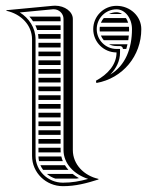

<svg xmlns="http://www.w3.org/2000/svg" viewBox="-20 -635 510 659"><path d="M380 -477H392C397.4 -477 402 -472.4 402 -467H413.4C415 -472.2 416.4 -477.5 417.6 -483H354.3C362 -479.2 370.8 -477 380 -477ZM336.2 -497H420.3C421 -502.2 421.7 -507.6 422.1 -513H326.3C328.7 -507.1 332.1 -501.7 336.2 -497ZM322.5 -527H422.9C423 -529.6 423 -532.3 423 -535C423 -537.7 422.9 -540.4 422.6 -543H322.5C322.2 -540.4 322 -537.7 322 -535C322 -532.3 322.2 -529.6 322.5 -527ZM326.3 -557H419.8C418 -563 415.4 -568.3 412.3 -573H336.2C332.1 -568.3 328.7 -562.9 326.3 -557ZM354.3 -587H398.7C392.9 -590.9 386.4 -593 380 -593C370.8 -593 362 -590.8 354.3 -587ZM380 -455C380 -413.3 350.2 -380.1 309.3 -357.9L310.7 -350.1C401 -366 465 -442.9 465 -535C465 -579.2 426.9 -615 380 -615C335.8 -615 300 -579.2 300 -535C300 -490.8 335.8 -455 380 -455ZM380 -467C342.5 -467 312 -497.5 312 -535C312 -572.5 342.5 -603 380 -603C409.3 -603 433 -572.5 433 -535C433 -469 410.6 -410.1 358.3 -379C378.8 -399.8 392 -425.2 392 -455V-467ZM112 -202H188V-218H112ZM112 -188V-172H188V-188ZM112 -158V-142H188V-158ZM112 -128V-112H188.3C188.1 -114.6 188 -117.3 188 -120V-128ZM112 -488V-472H188V-488ZM112 -458V-442H188V-458ZM112 -428V-412H188V-428ZM112 -398V-382H188V-398ZM112 -368V-352H188V-368ZM112 -338V-322H188V-338ZM112 -308V-292H188V-308ZM112 -278V-262H188V-278ZM112 -248V-232H188V-248ZM80.9 -578C85.5 -572.9 89.7 -567.6 93.4 -562H188V-570C188 -572.8 187.5 -575.5 186.5 -578ZM101.3 -548C103.8 -542.9 105.8 -537.5 107.5 -532H188V-548ZM110.6 -518C111.4 -512.8 111.9 -507.5 112 -502H188V-518ZM195.6 -82C193.5 -87.1 191.7 -92.5 190.5 -98H112C112.2 -92.5 112.8 -87.2 114 -82ZM202.8 -68H118.6C121.1 -62.3 124.2 -56.9 127.9 -52H214.8C210.3 -57 206.3 -62.4 202.8 -68ZM229.5 -38H141C149.4 -30.9 159.2 -25.4 170 -22H242.4C245.3 -22.5 248.1 -23 251 -23.6C243.2 -27.8 236 -32.7 229.5 -38ZM90 -100C90 -42 138 4 196 4C240 4 277 -6 318 -19V-21C268 -32 230 -71 230 -120V-570C230 -594.5 203 -615.5 168.9 -615.5C166 -615.5 163 -615.3 160 -615L2 -600V-598C52 -587 90 -549 90 -500ZM102 -100V-500C102 -539.9 79.3 -572.9 48 -592.3L161.2 -603.1C162.4 -603.2 163.5 -603.2 164.7 -603.2C182.7 -603.2 198 -588.4 198 -570V-120C198 -73.9 233.5 -36.6 282.6 -20.9C253.1 -12.8 227 -8 196 -8C144.4 -8 102 -48.9 102 -100Z"/></svg>

Font: SortefaxS02
Style: Medium
Weight: 500
Designer: gluk
Foundry: gluk
Version: Version 0.261